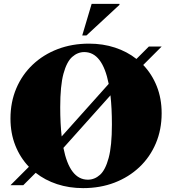

<svg xmlns="http://www.w3.org/2000/svg" viewBox="-20 -955 888 990"><path d="M439 -730Q511 -730 573.2 -709.5Q635.5 -689 683.5 -651L747.5 -715H813.5L718.5 -620Q763.5 -573 788.5 -510Q813.5 -447 813.5 -371Q813.5 -286.5 783.5 -215.8Q753.5 -145 698.8 -93.2Q644 -41.5 570.2 -13.2Q496.5 15 408.5 15Q336.5 15 274.2 -5.5Q212 -26 164 -64L100 0H34L129 -95Q84 -142 59 -205Q34 -268 34 -344Q34 -428.5 64 -499.2Q94 -570 148.8 -621.8Q203.5 -673.5 277.5 -701.8Q351.5 -730 439 -730ZM290.5 -402Q290.5 -317.5 298 -251.5L540.5 -522.5Q508 -686.5 414.5 -686.5Q380.5 -686.5 352.2 -661.5Q324 -636.5 307.2 -574.8Q290.5 -513 290.5 -402ZM433 -28.5Q467.5 -28.5 495.5 -53.5Q523.5 -78.5 540.2 -140.5Q557 -202.5 557 -313Q557 -397.5 549.5 -463.5L307 -192.5Q339.5 -28.5 433 -28.5ZM404 -772 452.5 -935H596V-930L425.5 -772Z"/></svg>

Font: Newsreader 72pt ExtraBold
Style: Regular
Weight: 800
Designer: Hugues Gentile
Foundry: Production Type
Version: Version 1.003; ttfautohint (v1.8.3)